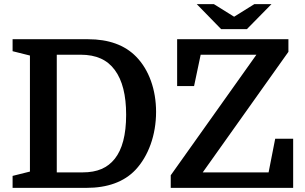

<svg xmlns="http://www.w3.org/2000/svg" viewBox="-20 -910 1478 930"><path d="M1176 -769 1295 -890H1212L1114 -829L1016 -890H933L1051 -769ZM41 -662 125 -641V-79L41 -58V0H398C501 0 581 -29 636 -87C699 -154 736 -256 736 -368C736 -475 702 -572 639 -636C584 -692 506 -720 407 -720H41ZM962 -75 1377 -659V-720H838V-493H920L952 -645H1222L807 -61V0H1400V-238H1313L1281 -75ZM255 -645H370C447 -645 500 -620 536 -571C573 -521 591 -449 591 -354C591 -257 572 -186 536 -141C501 -97 452 -75 380 -75H255Z"/></svg>

Font: Domine
Style: Bold
Weight: 700
Designer: Pablo Impallari, Rodrigo Fuenzalida, Brenda Gallo
Foundry: Pablo Impallari, Rodrigo Fuenzalida, Brenda Gallo
Version: Version 2.000